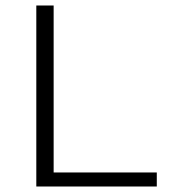

<svg xmlns="http://www.w3.org/2000/svg" viewBox="-20 -678 614 698"><path d="M550 -51V0H112V-658H175V-51Z"/></svg>

Font: Ysabeau Semilight
Style: Regular
Weight: 300
Designer: Christian Thalmann (Catharsis Fonts)
Version: Version 0.003